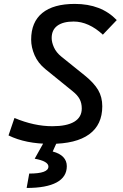

<svg xmlns="http://www.w3.org/2000/svg" viewBox="-20 -723 626 978"><path d="M237.3 9.8Q110.8 9.8 23.4 -33.2L53.7 -122.1Q153.8 -80.1 246.6 -80.1Q320.3 -80.1 358.4 -103Q396.5 -126 396.5 -170.4Q396.5 -197.8 385.7 -218Q375 -238.3 350.6 -257.8L210.9 -371.1Q173.3 -401.9 156 -442.1Q138.7 -482.4 138.7 -521Q138.7 -610.8 195.6 -657Q252.4 -703.1 360.8 -703.1Q496.1 -703.1 574.7 -620.6L503.9 -546.4Q468.3 -579.6 430.7 -596.4Q393.1 -613.3 355 -613.3Q301.3 -613.3 272.2 -592Q243.2 -570.8 243.2 -529.3Q243.2 -507.3 254.9 -481.4Q266.6 -455.6 292.5 -434.6L412.6 -337.9Q459 -300.3 480 -264.4Q501 -228.5 501 -181.6Q501 -87.4 434.1 -38.8Q367.2 9.8 237.3 9.8ZM115.7 234.4 128.9 161.1Q226.6 161.1 226.6 125.5Q226.6 98.1 156.7 85.4L217.8 -23.9L270 1L248.5 48.8Q284.2 58.1 302.2 77.1Q320.3 96.2 320.3 123.5Q320.3 178.2 268.3 206.3Q216.3 234.4 115.7 234.4Z"/></svg>

Font: Cascadia Code
Style: Italic
Weight: 400
Italic angle: -10°
Designer: Aaron Bell
Foundry: Saja Typeworks
Version: Version 2407.024